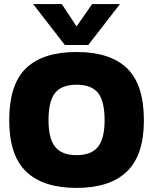

<svg xmlns="http://www.w3.org/2000/svg" viewBox="-20 -908 748 938"><path d="M142 -888H282L354 -779L430 -888H566L411 -688H297ZM25 -320Q25 -496 107.5 -575Q190 -654 354 -654Q518 -654 600.5 -574.5Q683 -495 683 -320Q683 -150 600 -70Q517 10 354 10Q191 10 108 -69.5Q25 -149 25 -320ZM491 -320Q491 -414 459 -454Q427 -494 354 -494Q281 -494 249 -454Q217 -414 217 -320Q217 -231 249.5 -190.5Q282 -150 354 -150Q426 -150 458.5 -190.5Q491 -231 491 -320Z"/></svg>

Font: Kanit Bold
Style: Regular
Weight: 700
Designer: Katatrad Team
Foundry: CadsonDemak
Version: Version 1.000